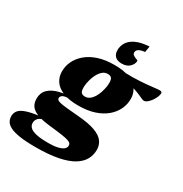

<svg xmlns="http://www.w3.org/2000/svg" viewBox="-307 -908 1247 1311"><g transform="rotate(30 316.5 -252.0)"><path d="M641.5 -403.5Q636 -403.5 623.2 -409.2Q610.5 -415 590.8 -423.5Q571 -432 544.8 -440.5Q518.5 -449 486 -454.8Q453.5 -460.5 415 -460.5L426 -505.5Q499.5 -503 555.8 -506.8Q612 -510.5 649.8 -515.2Q687.5 -520 703.5 -520Q709.5 -520 715 -516.8Q720.5 -513.5 720.5 -505.5Q720.5 -494 713.5 -477Q706.5 -460 694.8 -443.2Q683 -426.5 669 -415Q655 -403.5 641.5 -403.5ZM280 -227Q300 -227 316.2 -239Q332.5 -251 344.2 -270.2Q356 -289.5 363.5 -312Q371 -334.5 374.8 -356Q378.5 -377.5 378 -393Q378 -420.5 367.8 -430Q357.5 -439.5 339.5 -439.5Q318.5 -439.5 302.5 -427.5Q286.5 -415.5 274.8 -396.2Q263 -377 255.5 -354.8Q248 -332.5 244.2 -311Q240.5 -289.5 241 -273.5Q241.5 -246 251.5 -236.5Q261.5 -227 280 -227ZM348 -515.5Q423 -515.5 469.5 -496.5Q516 -477.5 537.8 -444.8Q559.5 -412 560 -371.5Q560.5 -329 542.5 -289.5Q524.5 -250 488 -218.5Q451.5 -187 397.2 -169Q343 -151 271 -151Q196.5 -151 149.8 -170.2Q103 -189.5 81 -222.2Q59 -255 58.5 -295.5Q58 -338.5 76.2 -377.8Q94.5 -417 131 -448.2Q167.5 -479.5 221.8 -497.5Q276 -515.5 348 -515.5ZM159 240.5Q82 240.5 33.2 232.8Q-15.5 225 -42 211.2Q-68.5 197.5 -78.5 179Q-88.5 160.5 -88.5 139Q-88.5 112 -71.2 92.5Q-54 73 -9.5 59.5Q35 46 117 38L133.5 38.5L129 47Q110.5 49.5 97.8 54.8Q85 60 77 67.8Q69 75.5 65 85.2Q61 95 61 107Q61 126.5 75.5 141.2Q90 156 125 164.2Q160 172.5 221.5 172.5Q264.5 172.5 293.8 165.8Q323 159 337.8 147Q352.5 135 352.5 118.5Q352.5 108.5 347 101.5Q341.5 94.5 324.2 88.8Q307 83 272.2 77.8Q237.5 72.5 179 66.5Q107.5 59 69 43.5Q30.5 28 15.8 4.5Q1 -19 1 -51Q1 -96.5 30.5 -125.2Q60 -154 114.2 -167Q168.5 -180 242 -177.5L219.5 -160.5Q165.5 -163.5 147.8 -154Q130 -144.5 130 -129Q130 -121 136.5 -115.2Q143 -109.5 161.5 -105.2Q180 -101 214.2 -97.5Q248.5 -94 304 -89.5Q391 -83 441 -64.8Q491 -46.5 512 -18.2Q533 10 533 47Q533 88.5 513.8 123.8Q494.5 159 451.5 185.2Q408.5 211.5 336.5 226Q264.5 240.5 159 240.5ZM468.5 -616.5Q468.5 -591.5 446.2 -569.5Q424 -547.5 384 -547.5Q349.5 -547.5 331.8 -565Q314 -582.5 314 -614Q314 -644.5 330 -672.2Q346 -700 385 -719.8Q424 -739.5 492 -744L484 -696.5Q459 -694 445.2 -687.8Q431.5 -681.5 426.2 -673.8Q421 -666 421 -657Q421 -643 433 -635.8Q445 -628.5 456.8 -624.8Q468.5 -621 468.5 -616.5Z"/></g></svg>

Font: Newsreader 9pt ExtraBold
Style: Italic
Weight: 800
Italic angle: -17°
Designer: Hugues Gentile
Foundry: Production Type
Version: Version 1.003